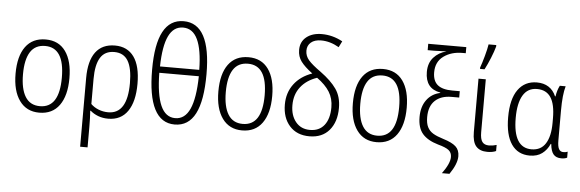

<svg xmlns="http://www.w3.org/2000/svg" viewBox="-59 -1000 4358 1442"><g transform="rotate(5 2120.5 -278.5)"><path d="M253 10Q157 10 104 -63.5Q51 -137 51 -267Q51 -399 103.5 -470.5Q156 -542 255 -542Q353 -542 405 -469.5Q457 -397 457 -267Q457 -136 404.5 -63Q352 10 253 10ZM254 -39Q400 -39 400 -267Q400 -493 255 -493Q180 -493 143.5 -435.5Q107 -378 107 -267Q107 -157 143.5 -98Q180 -39 254 -39Z M773 10Q732 10 697.5 -3Q663 -16 638 -38H634Q638 17 638 85V238H582V-280Q582 -409 631.5 -475.5Q681 -542 777 -542Q871 -542 920.5 -473Q970 -404 970 -270Q970 -136 919.5 -63Q869 10 773 10ZM638 -278V-89Q662 -65 696.5 -51.5Q731 -38 769 -38Q913 -38 913 -270Q913 -382 880 -437.5Q847 -493 776 -493Q705 -493 671.5 -439Q638 -385 638 -278Z M1274 10Q1070 10 1070 -387Q1070 -769 1275 -769Q1480 -769 1480 -387Q1480 -188 1429 -89Q1378 10 1274 10ZM1127 -415H1423Q1421 -567 1384.5 -644Q1348 -721 1275 -721Q1203 -721 1166.5 -645Q1130 -569 1127 -415ZM1424 -367H1126Q1128 -202 1164.5 -120Q1201 -38 1274 -38Q1347 -38 1384 -119.5Q1421 -201 1424 -367Z M1782 10Q1686 10 1633 -63.5Q1580 -137 1580 -267Q1580 -399 1632.5 -470.5Q1685 -542 1784 -542Q1882 -542 1934 -469.5Q1986 -397 1986 -267Q1986 -136 1933.5 -63Q1881 10 1782 10ZM1783 -39Q1929 -39 1929 -267Q1929 -493 1784 -493Q1709 -493 1672.5 -435.5Q1636 -378 1636 -267Q1636 -157 1672.5 -98Q1709 -39 1783 -39Z M2474 -722 2451 -676Q2384 -715 2316 -715Q2267 -715 2239.5 -691.5Q2212 -668 2212 -629Q2212 -589 2239.5 -557.5Q2267 -526 2332 -480Q2413 -421 2453 -363.5Q2493 -306 2493 -221Q2493 -116 2439.5 -53Q2386 10 2290 10Q2195 10 2140.5 -51Q2086 -112 2086 -212Q2086 -301 2134.5 -366Q2183 -431 2271 -462Q2212 -506 2184.5 -543Q2157 -580 2157 -630Q2157 -692 2201.5 -727.5Q2246 -763 2317 -763Q2399 -763 2474 -722ZM2143 -212Q2143 -135 2182.5 -86.5Q2222 -38 2290 -38Q2360 -38 2398 -86.5Q2436 -135 2436 -221Q2436 -287 2405 -337Q2374 -387 2310 -433Q2231 -406 2187 -349.5Q2143 -293 2143 -212Z M2796 10Q2700 10 2647 -63.5Q2594 -137 2594 -267Q2594 -399 2646.5 -470.5Q2699 -542 2798 -542Q2896 -542 2948 -469.5Q3000 -397 3000 -267Q3000 -136 2947.5 -63Q2895 10 2796 10ZM2797 -39Q2943 -39 2943 -267Q2943 -493 2798 -493Q2723 -493 2686.5 -435.5Q2650 -378 2650 -267Q2650 -157 2686.5 -98Q2723 -39 2797 -39Z M3241 -400V-403Q3127 -423 3127 -549Q3127 -616 3164.5 -658Q3202 -700 3261 -715Q3186 -712 3167 -712H3119V-760H3406V-714H3381Q3297 -714 3239.5 -672Q3182 -630 3182 -551Q3182 -486 3218.5 -456Q3255 -426 3330 -426H3386V-378H3328Q3249 -378 3204 -335.5Q3159 -293 3159 -211Q3159 -164 3173.5 -135.5Q3188 -107 3216.5 -90Q3245 -73 3294 -58Q3360 -38 3389 -11.5Q3418 15 3418 62Q3418 119 3363 199H3306Q3363 122 3363 72Q3363 40 3340.5 21.5Q3318 3 3258 -13Q3179 -36 3140.5 -80.5Q3102 -125 3102 -207Q3102 -284 3139 -335Q3176 -386 3241 -400Z M3573 -133Q3573 -82 3589 -60.5Q3605 -39 3640 -39Q3668 -39 3697 -48V-2Q3672 10 3631 10Q3575 10 3546.5 -22.5Q3518 -55 3518 -130V-532H3573ZM3523 -617Q3535 -649 3550.5 -705Q3566 -761 3571 -795H3629V-784Q3619 -747 3598.5 -696.5Q3578 -646 3557 -606H3523Z M3765 -263Q3765 -400 3816 -471Q3867 -542 3958 -542Q4010 -542 4046.5 -518.5Q4083 -495 4102 -450H4106Q4112 -495 4131 -532H4175Q4156 -467 4156 -348V-123Q4156 -77 4167 -57.5Q4178 -38 4200 -38Q4220 -38 4233 -44V1Q4217 10 4189 10Q4150 10 4130 -13.5Q4110 -37 4105 -91H4101Q4081 -45 4044 -17.5Q4007 10 3951 10Q3861 10 3813 -60Q3765 -130 3765 -263ZM4101 -249V-284Q4101 -390 4067 -441.5Q4033 -493 3963 -493Q3893 -493 3857.5 -433.5Q3822 -374 3822 -263Q3822 -38 3960 -38Q4031 -38 4066 -93.5Q4101 -149 4101 -249Z"/></g></svg>

Font: Noto Sans UI NarrowLight
Style: Regular
Weight: 300
Width: 4
Designer: Monotype Design Team
Foundry: Monotype Imaging Inc.
Version: Version 1.001